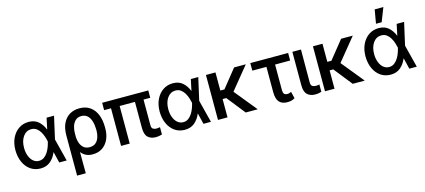

<svg xmlns="http://www.w3.org/2000/svg" viewBox="-69 -1413 4990 2252"><g transform="rotate(-15 2426.5 -287.0)"><path d="M255.9 11.7Q187 10.7 135.5 -25.6Q84 -62 55.2 -126Q26.4 -189.9 25.9 -272.5Q26.4 -355 56.6 -418.2Q86.9 -481.4 139.6 -517.1Q192.4 -552.7 259.8 -552.7Q331.5 -552.7 377.2 -513.2Q422.9 -473.6 447.8 -410.2H449.2L478 -545.9H568.4L506.8 -272.9L576.2 0H485.4L453.1 -133.3H451.7Q425.8 -69.8 377.9 -28.8Q330.1 12.2 255.9 11.7ZM130.9 -272.5Q130.9 -217.3 147.5 -173.6Q164.1 -129.9 193.8 -104.7Q223.6 -79.6 263.2 -79.6Q298.8 -79.6 325.7 -99.4Q352.5 -119.1 371.3 -149.2Q390.1 -179.2 401.9 -212.2Q413.6 -245.1 419.4 -271.5V-272.9V-274.4Q414.1 -300.8 403.6 -332.8Q393.1 -364.7 375.5 -394.3Q357.9 -423.8 331.5 -443.1Q305.2 -462.4 267.6 -462.4Q206.5 -461.9 168.7 -408.7Q130.9 -355.5 130.9 -272.5Z M647.9 203.1V-283.2Q647.9 -372.6 677.2 -432.4Q706.5 -492.2 758.3 -522.5Q810.1 -552.7 877 -552.7Q954.6 -552.7 1006.8 -514.9Q1059.1 -477.1 1085.2 -410.6Q1111.3 -344.2 1110.8 -258.3V-248.5Q1111.3 -172.4 1084.7 -114.3Q1058.1 -56.2 1008.8 -23.2Q959.5 9.8 891.1 9.8Q843.8 9.8 809.8 -7.3Q775.9 -24.4 752 -55.2L753.4 203.1ZM751 -278.8V-234.4Q752.4 -201.2 764.6 -165.5Q776.9 -129.9 804.2 -105.2Q831.5 -80.6 878.4 -80.6Q923.3 -80.6 951.2 -104.2Q979 -127.9 991.9 -166.3Q1004.9 -204.6 1004.9 -248.5V-258.3Q1004.4 -314.5 991.2 -359.9Q978 -405.3 949.5 -432.1Q920.9 -459 875.5 -459Q831.1 -459 803.2 -432.6Q775.4 -406.2 762.9 -365Q750.5 -323.7 751 -278.8Z M1712.9 -545.9V-456.5H1631.3V-146.5Q1631.3 -110.4 1649.4 -99.6Q1667.5 -88.9 1690.9 -88.9Q1703.1 -88.9 1714.8 -90.8Q1726.6 -92.8 1733.9 -94.2V-4.9Q1720.7 -1.5 1700.9 2.7Q1681.2 6.8 1655.8 6.8Q1598.1 6.8 1562.5 -26.6Q1526.9 -60.1 1526.9 -140.6V-456.5H1341.3V0H1236.3V-456.5H1152.8V-545.9Z M2007.3 11.7Q1938.5 10.7 1887 -25.6Q1835.4 -62 1806.6 -126Q1777.8 -189.9 1777.3 -272.5Q1777.8 -355 1808.1 -418.2Q1838.4 -481.4 1891.1 -517.1Q1943.8 -552.7 2011.2 -552.7Q2083 -552.7 2128.7 -513.2Q2174.3 -473.6 2199.2 -410.2H2200.7L2229.5 -545.9H2319.8L2258.3 -272.9L2327.6 0H2236.8L2204.6 -133.3H2203.1Q2177.2 -69.8 2129.4 -28.8Q2081.5 12.2 2007.3 11.7ZM1882.3 -272.5Q1882.3 -217.3 1898.9 -173.6Q1915.5 -129.9 1945.3 -104.7Q1975.1 -79.6 2014.6 -79.6Q2050.3 -79.6 2077.1 -99.4Q2104 -119.1 2122.8 -149.2Q2141.6 -179.2 2153.3 -212.2Q2165 -245.1 2170.9 -271.5V-272.9V-274.4Q2165.5 -300.8 2155 -332.8Q2144.5 -364.7 2127 -394.3Q2109.4 -423.8 2083 -443.1Q2056.6 -462.4 2019 -462.4Q1958 -461.9 1920.2 -408.7Q1882.3 -355.5 1882.3 -272.5Z M2750 0 2573.2 -222.7H2528.8V0H2413.1V-545.9H2528.8V-326.2H2578.6L2754.9 -545.9H2897L2673.8 -272.5L2896 0Z M3411.1 -545.9V-454.1H3228V-143.1Q3228.5 -115.2 3236.3 -102.5Q3244.1 -89.8 3256.1 -86.4Q3268.1 -83 3280.3 -83Q3293.9 -83.5 3305.4 -87.4Q3316.9 -91.3 3326.2 -95.7L3346.2 -14.2Q3322.3 1 3300.3 5.4Q3278.3 9.8 3252.4 9.8Q3189.9 9.8 3156.7 -27.1Q3123.5 -64 3123 -146.5V-454.1H2951.7V-545.9Z M3462.4 -545.9H3566.9L3565.9 -146.5Q3566.4 -110.4 3584.7 -99.6Q3603 -88.9 3627 -88.9Q3639.2 -88.9 3651.1 -90.8Q3663.1 -92.8 3669.4 -94.2V-4.9Q3655.8 -0.5 3636.5 3.2Q3617.2 6.8 3591.8 6.8Q3534.7 6.8 3498.5 -26.6Q3462.4 -60.1 3462.4 -140.6Z M4049.3 0 3872.6 -222.7H3828.1V0H3712.4V-545.9H3828.1V-326.2H3877.9L4054.2 -545.9H4196.3L3973.1 -272.5L4195.3 0Z M4506.8 11.7Q4438 10.7 4386.5 -25.6Q4335 -62 4306.2 -126Q4277.3 -189.9 4276.9 -272.5Q4277.3 -355 4307.6 -418.2Q4337.9 -481.4 4390.6 -517.1Q4443.4 -552.7 4510.7 -552.7Q4582.5 -552.7 4628.2 -513.2Q4673.8 -473.6 4698.7 -410.2H4700.2L4729 -545.9H4819.3L4757.8 -272.9L4827.1 0H4736.3L4704.1 -133.3H4702.6Q4676.8 -69.8 4628.9 -28.8Q4581.1 12.2 4506.8 11.7ZM4381.8 -272.5Q4381.8 -217.3 4398.4 -173.6Q4415 -129.9 4444.8 -104.7Q4474.6 -79.6 4514.2 -79.6Q4549.8 -79.6 4576.7 -99.4Q4603.5 -119.1 4622.3 -149.2Q4641.1 -179.2 4652.8 -212.2Q4664.6 -245.1 4670.4 -271.5V-272.9V-274.4Q4665 -300.8 4654.5 -332.8Q4644 -364.7 4626.5 -394.3Q4608.9 -423.8 4582.5 -443.1Q4556.2 -462.4 4518.6 -462.4Q4457.5 -461.9 4419.7 -408.7Q4381.8 -355.5 4381.8 -272.5ZM4495.1 -609.9 4523.9 -776.9H4629.4L4564 -609.9Z"/></g></svg>

Font: Inter Tight Medium
Style: Regular
Weight: 500
Designer: Rasmus Andersson
Foundry: rsms
Version: Version 3.004; ttfautohint (v1.8.4.7-5d5b)